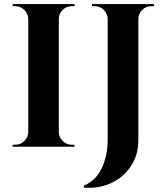

<svg xmlns="http://www.w3.org/2000/svg" viewBox="-20 -720 811 942"><path d="M345.2 -9.8 345.7 0H42V-9.8H54.7Q81.1 -9.8 99.6 -28.3Q118.2 -46.9 118.7 -72.8V-627.4Q117.7 -653.3 99.1 -671.6Q80.6 -689.9 54.7 -689.9H42V-700.2H345.7L345.2 -689.9H332.5Q306.6 -689.9 287.8 -671.9Q269 -653.8 268.6 -627.9V-72.8Q269 -46.9 287.6 -28.3Q306.2 -9.8 332.5 -9.8ZM431.6 -700.2H735.4V-689.9H722.7Q696.3 -689.9 678 -671.6Q659.7 -653.3 658.7 -627.4V-30.3Q658.7 41.5 620.8 97.2Q583 152.8 522 179.7Q460.9 206.5 391.6 200.2V190.9Q451.2 165.5 479.7 104.2Q508.3 43 508.3 -33.2V-627Q507.8 -652.8 489.3 -671.4Q470.7 -689.9 444.3 -689.9H431.6Z"/></svg>

Font: Cinzel Bold
Style: Regular
Weight: 700
Designer: Natanael Gama
Version: Version 1.001;PS 001.001;hotconv 1.0.56;makeotf.lib2.0.21325